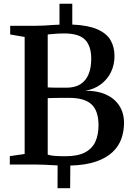

<svg xmlns="http://www.w3.org/2000/svg" viewBox="-20 -881 707 1028"><path d="M288 126.5 288.5 4.5Q270.5 4 253.8 3Q237 2 217.5 1Q198 0 172 0H32.5V-45L112 -56.5V-683L34.5 -696.5V-743H173.5Q197 -743 217.5 -744.2Q238 -745.5 258 -747Q278 -748.5 298.5 -749V-861H367V-749.5Q450.5 -746 500.2 -724.5Q550 -703 571.5 -666.5Q593 -630 593 -581.5Q593 -533.5 573.8 -494.2Q554.5 -455 519.2 -429Q484 -403 436.5 -395Q500 -396 546.5 -375.2Q593 -354.5 618.5 -315.5Q644 -276.5 644 -223Q644 -178.5 630 -138.5Q616 -98.5 583 -67Q550 -35.5 494.8 -16.2Q439.5 3 356.5 5.5L355.5 126.5ZM330.5 -44.5Q396.5 -44.5 435.2 -65Q474 -85.5 490.8 -122.8Q507.5 -160 507.5 -210Q507.5 -287.5 470 -322.2Q432.5 -357 351 -357Q338.5 -357 322.5 -357Q306.5 -357 290 -356.8Q273.5 -356.5 259.2 -356.2Q245 -356 235.5 -355.5V-53Q246 -49.5 262.5 -47.5Q279 -45.5 297 -45Q315 -44.5 330.5 -44.5ZM336.5 -411.5Q381.5 -411.5 410.8 -430.2Q440 -449 454.2 -483.5Q468.5 -518 468.5 -566Q468.5 -634.5 435.5 -668.2Q402.5 -702 323.5 -702Q305.5 -702 288.5 -701Q271.5 -700 257.8 -698.5Q244 -697 235.5 -696.5V-413Q245 -412.5 258.5 -412Q272 -411.5 286.5 -411.5Q301 -411.5 314.2 -411.5Q327.5 -411.5 336.5 -411.5Z"/></svg>

Font: Merriweather 48pt SemiBold
Style: Regular
Weight: 600
Version: Version 2.100